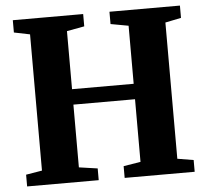

<svg xmlns="http://www.w3.org/2000/svg" viewBox="-52 -799 924 855"><g transform="rotate(-5 409.5 -371.5)"><path d="M107 -64.5V-673.5L36 -688V-743H350.5V-688L272 -673.5V-414H547.5V-673.5L468 -688V-743H783V-688L712 -673.5V-64.5L784 -52.5V0H471V-52.5L547.5 -65V-345H272V-64.5L355 -52.5V0H35V-52.5Z"/></g></svg>

Font: Merriweather 48pt ExtraBold
Style: Regular
Weight: 800
Version: Version 2.100